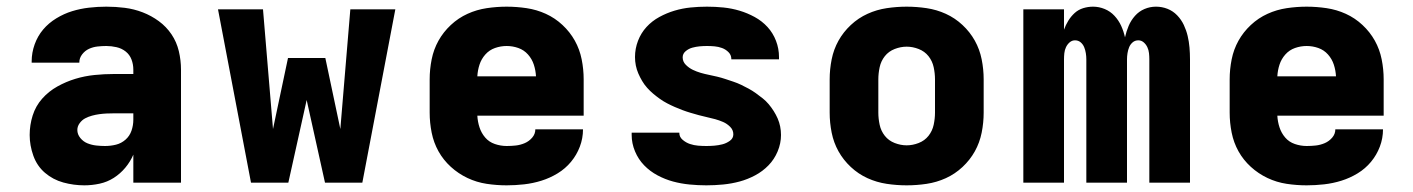

<svg xmlns="http://www.w3.org/2000/svg" viewBox="-20 -548 4240 576"><path d="M233 8Q201 8 170 -0.5Q139 -9 115 -29.5Q91 -50 80 -81Q69 -112 69 -143Q69 -173 78 -201.5Q87 -230 106.5 -252Q126 -274 152 -288.5Q178 -303 206 -311.5Q234 -320 263.5 -323Q293 -326 322 -326H380V-339Q380 -355 374.5 -369.5Q369 -384 357 -393.5Q345 -403 329.5 -406.5Q314 -410 299 -410Q286 -410 272.5 -408.5Q259 -407 247 -401.5Q235 -396 226.5 -385Q218 -374 218 -361V-360H75V-364Q75 -390 84 -415Q93 -440 109.5 -459.5Q126 -479 149 -493Q172 -507 196.5 -514.5Q221 -522 247 -525Q273 -528 299 -528Q327 -528 354.5 -524.5Q382 -521 408 -511Q434 -501 456.5 -484.5Q479 -468 494.5 -445Q510 -422 516.5 -394.5Q523 -367 523 -339V0H380V-84Q371 -63 356 -45Q341 -27 321.5 -14.5Q302 -2 279 3Q256 8 233 8ZM295 -110Q312 -110 328 -114Q344 -118 356.5 -129Q369 -140 374.5 -156Q380 -172 380 -189V-208H322Q311 -208 300 -207.5Q289 -207 278 -205.5Q267 -204 256 -201Q245 -198 235.5 -193Q226 -188 219 -178.5Q212 -169 212 -158Q212 -145 221 -134Q230 -123 242.5 -118Q255 -113 268.5 -111.5Q282 -110 295 -110Z M733 0 634 -520H769L799 -161L844 -374H956L1001 -161L1031 -520H1166L1067 0H955L900 -248L845 0Z M1500 8Q1470 8 1440 3.5Q1410 -1 1382.5 -14Q1355 -27 1332.5 -47.5Q1310 -68 1295.5 -94Q1281 -120 1275 -150Q1269 -180 1269 -210V-310Q1269 -340 1275 -370Q1281 -400 1295.5 -426Q1310 -452 1332.5 -473Q1355 -494 1382.5 -506.5Q1410 -519 1440 -523.5Q1470 -528 1500 -528Q1530 -528 1560 -523.5Q1590 -519 1617.5 -506.5Q1645 -494 1667.5 -473Q1690 -452 1704.5 -426Q1719 -400 1725 -370Q1731 -340 1731 -310V-201H1412Q1413 -183 1418.5 -166Q1424 -149 1435.5 -135.5Q1447 -122 1464.5 -116Q1482 -110 1500 -110Q1514 -110 1527.5 -111.5Q1541 -113 1554 -118.5Q1567 -124 1576.5 -135Q1586 -146 1586 -160H1729Q1729 -133 1719.5 -108Q1710 -83 1693 -62.5Q1676 -42 1653 -28Q1630 -14 1604.5 -6Q1579 2 1552.5 5Q1526 8 1500 8ZM1412 -319H1588Q1587 -337 1581.5 -354Q1576 -371 1564 -384.5Q1552 -398 1535 -404Q1518 -410 1500 -410Q1482 -410 1465 -404Q1448 -398 1436 -384.5Q1424 -371 1418.5 -354Q1413 -337 1412 -319Z M2099 8Q2074 8 2048.5 5.5Q2023 3 1999 -3.5Q1975 -10 1952.5 -22Q1930 -34 1912.5 -52Q1895 -70 1885 -94Q1875 -118 1875 -143V-150H2018V-149Q2018 -137 2028 -128.5Q2038 -120 2050 -116Q2062 -112 2074.5 -111Q2087 -110 2099 -110Q2111 -110 2123 -111Q2135 -112 2147 -115Q2159 -118 2169.5 -125.5Q2180 -133 2180 -145Q2180 -158 2170.5 -167.5Q2161 -177 2149.5 -182Q2138 -187 2125.5 -190.5Q2113 -194 2101 -196.5Q2089 -199 2076.5 -202.5Q2064 -206 2052 -209.5Q2040 -213 2028 -217.5Q2016 -222 2004.5 -227Q1993 -232 1981.5 -238Q1970 -244 1959.5 -251.5Q1949 -259 1939.5 -267Q1930 -275 1921.5 -284.5Q1913 -294 1906.5 -305Q1900 -316 1895 -327.5Q1890 -339 1887.5 -351.5Q1885 -364 1885 -377Q1885 -402 1894 -425.5Q1903 -449 1919.5 -467Q1936 -485 1958 -497Q1980 -509 2003.5 -516Q2027 -523 2051.5 -525.5Q2076 -528 2101 -528Q2126 -528 2150.5 -525.5Q2175 -523 2198.5 -516Q2222 -509 2244 -497Q2266 -485 2282.5 -467Q2299 -449 2308 -425.5Q2317 -402 2317 -377V-370H2174V-371Q2174 -383 2165.5 -391.5Q2157 -400 2146 -404Q2135 -408 2123.5 -409Q2112 -410 2101 -410Q2090 -410 2079 -409Q2068 -408 2057 -405Q2046 -402 2037 -394.5Q2028 -387 2028 -376Q2028 -363 2037.5 -353.5Q2047 -344 2058.5 -338.5Q2070 -333 2082 -329.5Q2094 -326 2106.5 -323.5Q2119 -321 2131.5 -318Q2144 -315 2156 -311Q2168 -307 2180 -303Q2192 -299 2203.5 -293.5Q2215 -288 2226 -282Q2237 -276 2247.5 -268.5Q2258 -261 2268 -253Q2278 -245 2286 -235.5Q2294 -226 2301 -215Q2308 -204 2313 -192.5Q2318 -181 2320.5 -168.5Q2323 -156 2323 -143Q2323 -118 2313 -94Q2303 -70 2285.5 -52Q2268 -34 2245.5 -22Q2223 -10 2199 -3.5Q2175 3 2149.5 5.5Q2124 8 2099 8Z M2700 8Q2670 8 2640 3.5Q2610 -1 2582.5 -13.5Q2555 -26 2532.5 -47Q2510 -68 2495.5 -94Q2481 -120 2475 -150Q2469 -180 2469 -210V-310Q2469 -340 2475 -370Q2481 -400 2495.5 -426Q2510 -452 2532.5 -473Q2555 -494 2582.5 -506.5Q2610 -519 2640 -523.5Q2670 -528 2700 -528Q2730 -528 2760 -523.5Q2790 -519 2817.5 -506.5Q2845 -494 2867.5 -473Q2890 -452 2904.5 -426Q2919 -400 2925 -370Q2931 -340 2931 -310V-210Q2931 -180 2925 -150Q2919 -120 2904.5 -94Q2890 -68 2867.5 -47Q2845 -26 2817.5 -13.5Q2790 -1 2760 3.5Q2730 8 2700 8ZM2700 -112Q2718 -112 2736 -119Q2754 -126 2765.5 -140.5Q2777 -155 2781 -173.5Q2785 -192 2785 -210V-310Q2785 -328 2781 -346.5Q2777 -365 2765.5 -379.5Q2754 -394 2736 -401Q2718 -408 2700 -408Q2682 -408 2664 -401Q2646 -394 2634.5 -379.5Q2623 -365 2619 -346.5Q2615 -328 2615 -310V-210Q2615 -192 2619 -173.5Q2623 -155 2634.5 -140.5Q2646 -126 2664 -119Q2682 -112 2700 -112Z M3050 0V-520H3172V-459Q3177 -473 3185 -486Q3193 -499 3204 -509Q3215 -519 3229.5 -523.5Q3244 -528 3259 -528Q3277 -528 3294 -521Q3311 -514 3323.5 -500.5Q3336 -487 3343.5 -470.5Q3351 -454 3355 -436Q3359 -454 3366 -470.5Q3373 -487 3385 -500.5Q3397 -514 3413.5 -521Q3430 -528 3448 -528Q3466 -528 3482.5 -521.5Q3499 -515 3511.5 -502Q3524 -489 3531.5 -473Q3539 -457 3543 -440Q3547 -423 3548.5 -405.5Q3550 -388 3550 -370V0H3428V-370Q3428 -379 3427 -388.5Q3426 -398 3422 -406.5Q3418 -415 3411 -421Q3404 -427 3395 -427Q3385 -427 3378 -421Q3371 -415 3367.5 -406.5Q3364 -398 3362.5 -388.5Q3361 -379 3361 -370V0H3239V-370Q3239 -379 3237.5 -388.5Q3236 -398 3232.5 -406.5Q3229 -415 3222 -421Q3215 -427 3205 -427Q3196 -427 3189 -421Q3182 -415 3178 -406.5Q3174 -398 3173 -388.5Q3172 -379 3172 -370V0Z M3900 8Q3870 8 3840 3.5Q3810 -1 3782.5 -14Q3755 -27 3732.5 -47.5Q3710 -68 3695.5 -94Q3681 -120 3675 -150Q3669 -180 3669 -210V-310Q3669 -340 3675 -370Q3681 -400 3695.5 -426Q3710 -452 3732.5 -473Q3755 -494 3782.5 -506.5Q3810 -519 3840 -523.5Q3870 -528 3900 -528Q3930 -528 3960 -523.5Q3990 -519 4017.5 -506.5Q4045 -494 4067.5 -473Q4090 -452 4104.5 -426Q4119 -400 4125 -370Q4131 -340 4131 -310V-201H3812Q3813 -183 3818.5 -166Q3824 -149 3835.5 -135.5Q3847 -122 3864.5 -116Q3882 -110 3900 -110Q3914 -110 3927.5 -111.5Q3941 -113 3954 -118.5Q3967 -124 3976.5 -135Q3986 -146 3986 -160H4129Q4129 -133 4119.5 -108Q4110 -83 4093 -62.5Q4076 -42 4053 -28Q4030 -14 4004.5 -6Q3979 2 3952.5 5Q3926 8 3900 8ZM3812 -319H3988Q3987 -337 3981.5 -354Q3976 -371 3964 -384.5Q3952 -398 3935 -404Q3918 -410 3900 -410Q3882 -410 3865 -404Q3848 -398 3836 -384.5Q3824 -371 3818.5 -354Q3813 -337 3812 -319Z"/></svg>

Font: Iosevka Heavy Extended
Style: Regular
Weight: 900
Width: 7
Monospace: yes
Designer: Belleve Invis
Foundry: Belleve Invis
Version: Version 32.5.0; ttfautohint (v1.8.4)